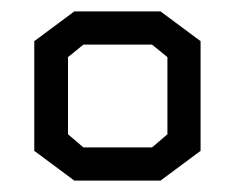

<svg xmlns="http://www.w3.org/2000/svg" viewBox="-20 -693 411 336"><path d="M261 -377H110L40 -429V-621L110 -673H261L331 -621V-429ZM273 -593 246 -615H126L99 -593V-458L126 -435H246L273 -458Z"/></svg>

Font: Turret Road Medium
Style: Regular
Weight: 500
Designer: Noponies
Foundry: Noponies
Version: Version 1.001; ttfautohint (v1.8)